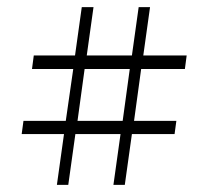

<svg xmlns="http://www.w3.org/2000/svg" viewBox="-20 -509 591 540"><path d="M46 -169H165L186 -315H70L75 -353H191L210 -489H243L224 -353H351L370 -489H402L383 -353H505L500 -315H377L357 -169H476L471 -132H351L331 11H299L319 -132H192L172 11H140L160 -132H41ZM198 -169H325L345 -315H218Z"/></svg>

Font: Grenze Gotisch ExtraLight
Style: Regular
Weight: 200
Designer: Renata Polastri
Foundry: Omnibus-Type
Version: Version 1.001